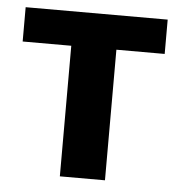

<svg xmlns="http://www.w3.org/2000/svg" viewBox="-43 -532 561 602"><g transform="rotate(5 237.0 -231.5)"><path d="M14 -491H461V-383H309V28H167V-383H14Z"/></g></svg>

Font: LINE Seed Sans KR Bold
Style: Regular
Weight: 700
Designer: LINE BX Design & Sandoll Inc & Dalton Maag Ltd
Foundry: Sandoll Inc.
Version: Version 1.000